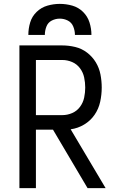

<svg xmlns="http://www.w3.org/2000/svg" viewBox="-20 -969 616 989"><path d="M80 0H165V-301H253L431 0H524L344 -303Q381 -308 413.5 -327.5Q446 -347 467 -377.5Q488 -408 496 -444.5Q504 -481 504 -518Q504 -552 497.5 -585.5Q491 -619 473.5 -648Q456 -677 428.5 -698Q401 -719 367.5 -727Q334 -735 301 -735H80ZM301 -376H165V-660H301Q327 -660 351.5 -649.5Q376 -639 392 -617.5Q408 -596 413.5 -570Q419 -544 419 -518Q419 -492 413.5 -466Q408 -440 392 -418.5Q376 -397 351.5 -386.5Q327 -376 301 -376ZM126 -789H211Q211 -811 219 -832Q227 -853 246.5 -863Q266 -873 288 -873Q310 -873 329.5 -863Q349 -853 357.5 -832Q366 -811 366 -789H451Q451 -822 441 -853.5Q431 -885 407.5 -908Q384 -931 352.5 -940Q321 -949 288 -949Q256 -949 224.5 -940Q193 -931 169 -908Q145 -885 135.5 -853.5Q126 -822 126 -789Z"/></svg>

Font: Iosevka Sparkle
Style: Regular
Weight: 400
Designer: Belleve Invis
Foundry: Belleve Invis
Version: Version 4.5.0; ttfautohint (v1.8.3)